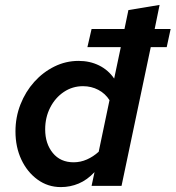

<svg xmlns="http://www.w3.org/2000/svg" viewBox="-20 -757 715 782"><path d="M228 5Q175 5 133 -25.5Q91 -56 67 -107Q43 -158 43 -222Q43 -280 63.5 -332Q84 -384 119.5 -423.5Q155 -463 201.5 -486Q248 -509 300 -509Q346 -509 383.5 -490.5Q421 -472 445 -437L472 -565H336L353 -639H487L503 -716L630 -737L610 -639H675L659 -565H594L475 0H353L365 -56Q335 -24 300.5 -9.5Q266 5 228 5ZM280 -96Q308 -96 334 -107.5Q360 -119 382 -139L426 -349Q409 -376 380.5 -391Q352 -406 318 -406Q275 -406 240 -382.5Q205 -359 184.5 -319Q164 -279 164 -230Q164 -172 195 -134Q226 -96 280 -96Z"/></svg>

Font: Red Hat Mono SemiBold
Style: Italic
Weight: 600
Italic angle: -12°
Monospace: yes
Designer: Pentagram, MCKL
Foundry: MCKL
Version: Version 1.030